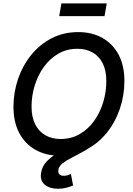

<svg xmlns="http://www.w3.org/2000/svg" viewBox="-20 -932 804 1162"><path d="M341.8 10.3Q257.8 10.3 194.6 -25.4Q131.3 -61 96.4 -127.2Q61.5 -193.4 61.5 -285.6Q61.5 -372.6 89.1 -453.6Q116.7 -534.7 168.2 -598.6Q219.7 -662.6 292 -700.2Q364.3 -737.8 453.1 -737.8Q537.6 -737.8 600.3 -702.1Q663.1 -666.5 698 -600.6Q732.9 -534.7 732.9 -442.4Q732.9 -354.5 705.3 -273.4Q677.7 -192.4 626.2 -128.4Q574.7 -64.5 502.7 -27.1Q430.7 10.3 341.8 10.3ZM346.2 -90.8Q411.6 -90.8 463.1 -120.8Q514.6 -150.9 550.5 -201.7Q586.4 -252.4 605 -314.7Q623.5 -377 623.5 -440.9Q623.5 -504.9 601.6 -548.6Q579.6 -592.3 540.3 -614.5Q501 -636.7 448.7 -636.7Q383.3 -636.7 331.8 -606.4Q280.3 -576.2 244.4 -525.6Q208.5 -475.1 189.7 -413.1Q170.9 -351.1 170.9 -287.1Q170.9 -223.1 193.1 -179.4Q215.3 -135.7 254.9 -113.3Q294.4 -90.8 346.2 -90.8ZM331.1 210.4Q280.8 210.4 250.5 185.3Q220.2 160.2 229 111.8Q235.8 72.8 262.9 44.7Q290 16.6 329.8 -6.3Q369.6 -29.3 415.5 -53.5Q461.4 -77.6 507.3 -108.9Q553.2 -140.1 592.3 -184.3Q631.3 -228.5 657.7 -291.3Q684.1 -354 689.5 -442.4H732.9Q728 -346.2 704.6 -275.9Q681.2 -205.6 646.2 -156.7Q611.3 -107.9 570.8 -74.5Q530.3 -41 490 -18.3Q449.7 4.4 415.5 21.7Q381.3 39.1 359.4 55.9Q337.4 72.8 333.5 95.2Q330.6 112.8 338.9 122.3Q347.2 131.8 366.7 131.8Q378.9 131.8 389.9 128.4Q400.9 125 409.2 121.1L422.4 190.4Q405.8 197.8 382.3 204.1Q358.9 210.4 331.1 210.4ZM626 -911.6 612.8 -834.5H338.4L351.6 -911.6Z"/></svg>

Font: Inter 17pt Medium
Style: Italic
Weight: 500
Italic angle: -9.3988°
Version: Version 4.001;git-66647c0bb